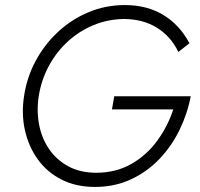

<svg xmlns="http://www.w3.org/2000/svg" viewBox="-20 -729 788 758"><path d="M422 -297 431 -349H733Q720 -280 688.5 -215.5Q657 -151 608.5 -100.5Q560 -50 496 -20.5Q432 9 355 9Q280 9 223 -20Q166 -49 129.5 -99.5Q93 -150 78.5 -214.5Q64 -279 75 -350Q86 -424 121 -489Q156 -554 209.5 -603.5Q263 -653 330 -681Q397 -709 473 -709Q561 -709 625.5 -669.5Q690 -630 728 -558L684 -524Q655 -585 599.5 -619.5Q544 -654 468 -654Q405 -653 348.5 -629.5Q292 -606 247 -564.5Q202 -523 172.5 -468Q143 -413 133 -350Q124 -291 134.5 -236.5Q145 -182 174.5 -139.5Q204 -97 250.5 -72Q297 -47 360 -47Q438 -47 499 -82Q560 -117 601.5 -174.5Q643 -232 664 -297Z"/></svg>

Font: Jost* Light
Style: Italic
Weight: 300
Italic angle: -10°
Version: Version 3.7